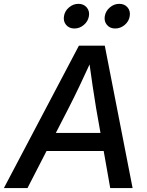

<svg xmlns="http://www.w3.org/2000/svg" viewBox="-51 -961 752 981"><path d="M-31.2 0 352.1 -727.5H484.4L626.5 0H512.2L439.9 -409.2Q431.6 -459.5 422.1 -523.2Q412.6 -586.9 399.9 -679.2H428.7Q386.7 -587.4 356.4 -523.9Q326.2 -460.4 299.8 -409.2L89.4 0ZM145 -189.5 160.6 -281.7H527.8L512.7 -189.5ZM537.6 -815.4Q510.7 -815.4 495.4 -833.7Q480 -852.1 484.4 -878.4Q488.8 -904.8 510.3 -923.1Q531.7 -941.4 558.6 -941.4Q585.4 -941.4 600.8 -923.1Q616.2 -904.8 611.8 -878.4Q607.9 -852.1 586.2 -833.7Q564.5 -815.4 537.6 -815.4ZM329.1 -815.4Q302.2 -815.4 286.9 -833.7Q271.5 -852.1 275.9 -878.4Q279.8 -904.8 301.5 -923.1Q323.2 -941.4 349.6 -941.4Q376.5 -941.4 392.1 -923.1Q407.7 -904.8 403.3 -878.4Q398.9 -852.1 377.4 -833.7Q356 -815.4 329.1 -815.4Z"/></svg>

Font: Inter 28pt Medium
Style: Italic
Weight: 500
Italic angle: -9.3988°
Designer: Rasmus Andersson
Foundry: rsms
Version: Version 4.001;git-66647c0bb